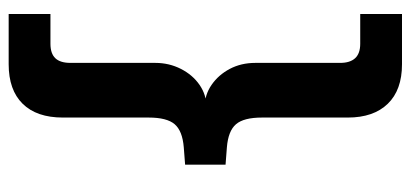

<svg xmlns="http://www.w3.org/2000/svg" viewBox="-266 -478 925 432"><g transform="rotate(-90 196.0 -262.5)"><path d="M267 180Q209 180 178 148Q147 116 147 58V-135Q147 -176 132 -193.5Q117 -211 80 -214L41 -217V-308L80 -311Q117 -314 132 -331.5Q147 -349 147 -390V-583Q147 -642 178 -673.5Q209 -705 267 -705H380V-611H313Q291 -611 280.5 -600Q270 -589 270 -566V-375Q270 -344 256.5 -317.5Q243 -291 220.5 -275.5Q198 -260 171 -260V-264Q198 -264 220.5 -248.5Q243 -233 256.5 -207.5Q270 -182 270 -150V41Q270 63 280.5 74.5Q291 86 313 86H380V180Z"/></g></svg>

Font: Mulish ExtraLight
Style: Regular
Weight: 200
Designer: Vernon Adams
Foundry: Vernon Adams
Version: Version 3.603